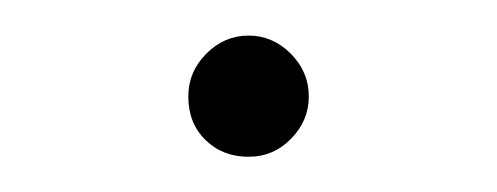

<svg xmlns="http://www.w3.org/2000/svg" viewBox="-20 -89 282 109"><path d="M86.9 -34.2Q86.9 -48.3 97.2 -58.6Q107.4 -68.8 121.1 -68.8Q134.8 -68.8 145 -58.6Q155.3 -48.3 155.3 -34.2Q155.3 -20.5 145.3 -10.3Q135.3 0 121.1 0Q106.4 0 96.7 -9.5Q86.9 -19 86.9 -34.2Z"/></svg>

Font: Vazirmatn UI FD Thin
Style: Regular
Weight: 100
Designer: Saber Rastikerdar
Foundry: Saber Rastikerdar
Version: Version 33.003